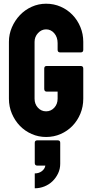

<svg xmlns="http://www.w3.org/2000/svg" viewBox="-20 -727 490 1033"><path d="M228 10Q187 10 150.5 -6Q114 -22 87 -50Q60 -78 44 -115.5Q28 -153 28 -196V-502Q28 -543 44 -580Q60 -617 87 -645.5Q114 -674 150.5 -690.5Q187 -707 228 -707Q270 -707 306.5 -691Q343 -675 370 -647Q397 -619 412.5 -581.5Q428 -544 428 -502V-459Q428 -445 414 -445H304Q290 -445 290 -459V-495Q290 -527 272 -548Q254 -569 228 -569Q203 -569 184.5 -549Q166 -529 166 -502V-196Q166 -167 184 -147.5Q202 -128 228 -128Q254 -128 272 -147.5Q290 -167 290 -196V-234H232Q218 -234 218 -249V-358Q218 -372 231 -372H414Q428 -372 428 -358V-196Q428 -153 412.5 -115.5Q397 -78 370 -50Q343 -22 306.5 -6Q270 10 228 10ZM167 206Q189 206 205 194Q221 182 224 164H181Q167 164 167 150V41Q167 28 181 28H290Q304 28 304 41V154Q304 182 292.5 206Q281 230 262.5 248Q244 266 219 276Q194 286 167 286Z"/></svg>

Font: AL Dynamic
Style: Bold
Weight: 700
Version: Version 1.000; ttfautohint (v1.8.2) -l 8 -r 50 -G 200 -x 14 